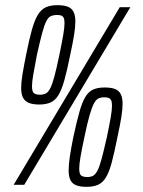

<svg xmlns="http://www.w3.org/2000/svg" viewBox="-20 -716 553 744"><path d="M33 0 444 -688H485L74 0ZM132 -311Q108 -311 92.5 -317Q77 -323 69.5 -337Q62 -351 62 -375Q62 -397 67 -427.5Q72 -458 81 -503Q93 -563 103.5 -600.5Q114 -638 127 -659Q140 -680 158 -688Q176 -696 202 -696Q226 -696 241.5 -690.5Q257 -685 264.5 -671Q272 -657 272 -633Q272 -611 267 -580Q262 -549 252 -503Q240 -443 229.5 -405.5Q219 -368 206.5 -347.5Q194 -327 176 -319Q158 -311 132 -311ZM135 -349Q148 -349 157 -353.5Q166 -358 174 -372.5Q182 -387 190.5 -418.5Q199 -450 210 -503Q220 -551 225 -580.5Q230 -610 230 -626Q230 -641 226.5 -647.5Q223 -654 216.5 -656Q210 -658 200 -658Q188 -658 178 -654Q168 -650 160 -635Q152 -620 143.5 -588.5Q135 -557 123 -503Q114 -457 109 -427.5Q104 -398 104 -382Q104 -360 112 -354.5Q120 -349 135 -349ZM315 8Q291 8 275.5 2Q260 -4 253 -18Q246 -32 246 -56Q246 -78 250.5 -108.5Q255 -139 264 -184Q277 -244 287.5 -281.5Q298 -319 310.5 -340Q323 -361 341 -369Q359 -377 385 -377Q410 -377 425 -371.5Q440 -366 447.5 -352Q455 -338 455 -314Q455 -292 450 -261Q445 -230 435 -184Q423 -124 413 -86.5Q403 -49 390.5 -28.5Q378 -8 360 0Q342 8 315 8ZM318 -30Q331 -30 340 -34.5Q349 -39 357 -53.5Q365 -68 373.5 -99.5Q382 -131 394 -184Q404 -232 409 -261Q414 -290 414 -307Q414 -322 410 -328.5Q406 -335 399.5 -337Q393 -339 384 -339Q371 -339 361.5 -334.5Q352 -330 344 -315Q336 -300 327 -269Q318 -238 307 -184Q297 -138 292 -108.5Q287 -79 287 -63Q287 -41 295 -35.5Q303 -30 318 -30Z"/></svg>

Font: Saira ExtraCondensed Light
Style: Italic
Weight: 300
Width: 2
Italic angle: -12°
Designer: Hector Gatti with collaboration of the Omnibus-Type team
Foundry: Omnibus-Type
Version: Version 1.101